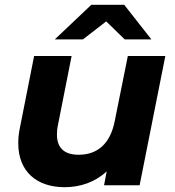

<svg xmlns="http://www.w3.org/2000/svg" viewBox="-20 -771 727 799"><path d="M422 -682 499 -607H610L497 -751H360L208 -607H325ZM512 -538 457 -265C438 -171 384 -127 307 -127C246 -127 217 -157 217 -211C217 -223 218 -236 221 -250L278 -538H122L63 -240C58 -217 56 -195 56 -175C56 -56 134 8 249 8C314 8 376 -13 424 -58L413 0H561L668 -538Z"/></svg>

Font: AWKNG-Font
Style: Bold Italic
Weight: 700
Italic angle: -11.3°
Designer: Awakening Church
Foundry: Awakening Church
Version: Version 1.700;PS 001.700;hotconv 1.0.88;makeotf.lib2.5.64775